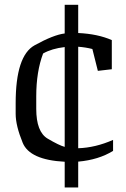

<svg xmlns="http://www.w3.org/2000/svg" viewBox="-20 -681 540 820"><path d="M134.8 -216.3Q134.8 -117.7 183.6 -88.9Q232.4 -60.1 256.3 -53.7V-480Q201.2 -473.6 164.1 -452.6Q134.8 -375 134.8 -269.5ZM314 119.6H256.3V9.8Q106.9 2 76.9 -71.3Q46.9 -144.5 46.9 -194.8V-240.2Q46.9 -442.9 127.7 -487.5Q208.5 -532.2 256.3 -538.1V-660.6H314V-540Q397.5 -536.1 457.5 -509.8V-385.3L397.9 -378.4L374.5 -471.7Q346.2 -479 314 -481.4V-47.9Q387.7 -50.3 462.9 -83.5V-36.6Q401.4 1.5 314 9.3Z"/></svg>

Font: NoticiaText-Regular
Style: Regular
Weight: 400
Designer: JM Sole
Foundry: JM Sole
Version: Version 1.003